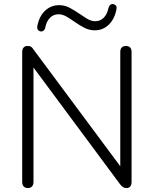

<svg xmlns="http://www.w3.org/2000/svg" viewBox="-20 -943 776 969"><path d="M121 6Q107 6 99.5 -2Q92 -10 92 -25V-679Q92 -695 99 -703Q106 -711 118 -711Q131 -711 137 -707Q143 -703 150 -692L610 -73H587V-681Q587 -696 594.5 -703.5Q602 -711 616 -711Q629 -711 636.5 -703.5Q644 -696 644 -681V-25Q644 -10 637.5 -2Q631 6 619 6Q608 6 601 1.5Q594 -3 586 -13L127 -632H149V-25Q149 -10 141.5 -2Q134 6 121 6ZM187 -784Q178 -785 172.5 -791Q167 -797 168 -809Q177 -860 207 -888.5Q237 -917 279 -917Q306 -917 330 -904.5Q354 -892 376.5 -876.5Q399 -861 419.5 -848.5Q440 -836 460 -836Q487 -836 504.5 -854.5Q522 -873 528 -905Q531 -914 536.5 -918.5Q542 -923 549 -923Q558 -922 564 -916Q570 -910 568 -898Q559 -848 529.5 -819Q500 -790 458 -790Q431 -790 406.5 -802.5Q382 -815 360 -830.5Q338 -846 317 -858.5Q296 -871 276 -871Q249 -871 231.5 -852.5Q214 -834 208 -802Q206 -794 200.5 -789Q195 -784 187 -784Z"/></svg>

Font: Nunito ExtraLight Light
Style: Regular
Weight: 300
Version: Version 3.602